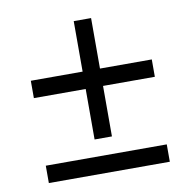

<svg xmlns="http://www.w3.org/2000/svg" viewBox="-69 -650 718 719"><g transform="rotate(-10 290.0 -290.5)"><path d="M257 -131V-323H60V-389H257V-581H323V-389H520V-323H323V-131ZM60 0V-66H520V0Z"/></g></svg>

Font: Sometype Mono
Style: Regular
Weight: 400
Monospace: yes
Designer: Ryoichi Tsunekawa
Foundry: Dharma Type
Version: Version 1.000; ttfautohint (v1.8.3)